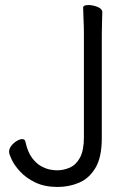

<svg xmlns="http://www.w3.org/2000/svg" viewBox="-20 -725 532 762"><path d="M313 -589Q313 -620 311.5 -649Q310 -678 310 -695Q310 -705 331 -705Q348 -705 367 -697.5Q386 -690 386 -677Q386 -665 385 -639.5Q384 -614 384 -588V-177Q384 -101 359 -59Q334 -17 294 0Q254 17 209 17Q157 17 120 -1Q83 -19 60 -44Q37 -69 26.5 -91.5Q16 -114 16 -122Q16 -135 25 -146.5Q34 -158 46.5 -165.5Q59 -173 68 -173Q79 -173 81 -162Q90 -121 107.5 -98Q125 -75 145 -64.5Q165 -54 181.5 -51.5Q198 -49 205 -49Q233 -49 257.5 -60Q282 -71 297.5 -99.5Q313 -128 313 -180Z"/></svg>

Font: Moon Stars Kai T
Style: Regular
Weight: 400
Designer: GuiWonder
Version: Version 1.101